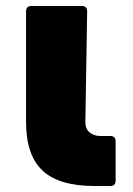

<svg xmlns="http://www.w3.org/2000/svg" viewBox="-20 -567 444 641"><path d="M67 -160V-529Q67 -547 85 -547H253Q271 -547 271 -529L265 -162Q264 -138 278.5 -125.5Q293 -113 315 -113H348Q366 -113 366 -95V36Q366 54 348 54H296Q177 54 122 2.5Q67 -49 67 -160Z"/></svg>

Font: LINE Seed JP_TTF ExtraBold
Style: Regular
Weight: 800
Designer: LY Corporation & Fontrix & Fontworks
Version: Version 1.015